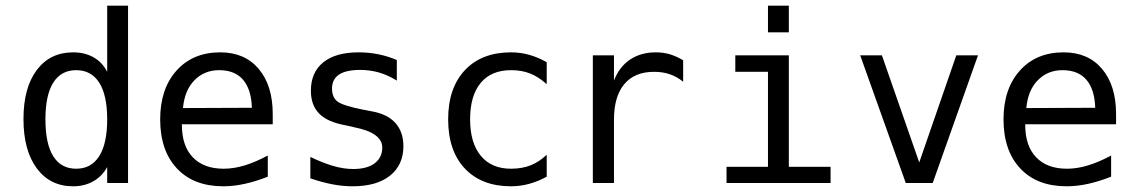

<svg xmlns="http://www.w3.org/2000/svg" viewBox="-20 -651 4040 683"><path d="M361.3 -395.5V-630.9H435.5V0H361.3V-56.6Q342.8 -23.4 311.5 -5.9Q280.3 11.7 240.2 11.7Q158.2 11.7 110.8 -52.2Q63.5 -116.2 63.5 -227.5Q63.5 -338.9 110.8 -401.9Q158.2 -464.8 240.2 -464.8Q281.2 -464.8 312.5 -447.3Q343.8 -429.7 361.3 -395.5ZM141.6 -226.6Q141.6 -139.6 169.4 -95.2Q197.3 -50.8 251 -50.8Q304.7 -50.8 333 -95.7Q361.3 -140.6 361.3 -226.6Q361.3 -312.5 333 -356.9Q304.7 -401.4 251 -401.4Q197.3 -401.4 169.4 -356.9Q141.6 -312.5 141.6 -226.6Z M950.2 -245.1V-209H627V-207Q627 -131.8 666 -91.3Q705.1 -50.8 775.4 -50.8Q811.5 -50.8 850.1 -62.5Q888.7 -74.2 932.6 -97.7V-22.5Q890.6 -5.9 851.1 2.9Q811.5 11.7 774.4 11.7Q668.9 11.7 609.4 -51.8Q549.8 -115.2 549.8 -226.6Q549.8 -335 607.9 -399.9Q666 -464.8 763.7 -464.8Q850.6 -464.8 900.4 -405.8Q950.2 -346.7 950.2 -245.1ZM876 -267.6Q874 -333 844.7 -367.2Q815.4 -401.4 759.8 -401.4Q707 -401.4 671.9 -365.7Q636.7 -330.1 630.9 -266.6Z M1391.6 -437.5V-364.3Q1360.4 -383.8 1328.1 -393.1Q1295.9 -402.3 1261.7 -402.3Q1210.9 -402.3 1186 -385.7Q1161.1 -369.1 1161.1 -335.9Q1161.1 -305.7 1179.7 -290.5Q1198.2 -275.4 1272.5 -260.7L1302.7 -254.9Q1358.4 -245.1 1386.7 -213.4Q1415 -181.6 1415 -130.9Q1415 -64.5 1367.7 -26.4Q1320.3 11.7 1234.4 11.7Q1200.2 11.7 1163.6 4.9Q1127 -2 1084 -16.6V-92.8Q1126 -72.3 1164.1 -61Q1202.1 -49.8 1236.3 -49.8Q1286.1 -49.8 1313 -70.3Q1339.8 -90.8 1339.8 -126Q1339.8 -178.7 1240.2 -198.2L1237.3 -199.2L1210 -205.1Q1144.5 -216.8 1115.2 -247.1Q1085.9 -277.3 1085.9 -328.1Q1085.9 -393.6 1129.9 -429.2Q1173.8 -464.8 1255.9 -464.8Q1292 -464.8 1325.7 -458Q1359.4 -451.2 1391.6 -437.5Z M1924.8 -22.5Q1894.5 -5.9 1862.8 2.9Q1831.1 11.7 1797.9 11.7Q1693.4 11.7 1633.8 -51.3Q1574.2 -114.3 1574.2 -226.6Q1574.2 -337.9 1633.8 -401.4Q1693.4 -464.8 1797.9 -464.8Q1831.1 -464.8 1862.3 -456.1Q1893.6 -447.3 1924.8 -429.7V-351.6Q1895.5 -377.9 1865.7 -389.6Q1835.9 -401.4 1797.9 -401.4Q1727.5 -401.4 1689.9 -356Q1652.3 -310.5 1652.3 -226.6Q1652.3 -142.6 1690.4 -96.7Q1728.5 -50.8 1797.9 -50.8Q1836.9 -50.8 1867.7 -63Q1898.4 -75.2 1924.8 -100.6Z M2410.2 -360.4Q2386.7 -378.9 2361.8 -387.2Q2336.9 -395.5 2306.6 -395.5Q2237.3 -395.5 2200.7 -351.6Q2164.1 -307.6 2164.1 -225.6V0H2088.9V-454.1H2164.1V-364.3Q2182.6 -413.1 2221.2 -439Q2259.8 -464.8 2312.5 -464.8Q2340.8 -464.8 2364.3 -457.5Q2387.7 -450.2 2410.2 -436.5Z M2595.7 -454.1H2786.1V-57.6H2934.6V0H2564.5V-57.6H2711.9V-395.5H2595.7ZM2711.9 -630.9H2786.1V-536.1H2711.9Z M3040 -454.1H3117.2L3250 -73.2L3381.8 -454.1H3459L3297.9 0H3202.1Z M3950.2 -245.1V-209H3627V-207Q3627 -131.8 3666 -91.3Q3705.1 -50.8 3775.4 -50.8Q3811.5 -50.8 3850.1 -62.5Q3888.7 -74.2 3932.6 -97.7V-22.5Q3890.6 -5.9 3851.1 2.9Q3811.5 11.7 3774.4 11.7Q3668.9 11.7 3609.4 -51.8Q3549.8 -115.2 3549.8 -226.6Q3549.8 -335 3607.9 -399.9Q3666 -464.8 3763.7 -464.8Q3850.6 -464.8 3900.4 -405.8Q3950.2 -346.7 3950.2 -245.1ZM3876 -267.6Q3874 -333 3844.7 -367.2Q3815.4 -401.4 3759.8 -401.4Q3707 -401.4 3671.9 -365.7Q3636.7 -330.1 3630.9 -266.6Z"/></svg>

Font: BabelStone Xiangqi
Style: Regular
Weight: 400
Designer: Andrew West
Foundry: BabelStone
Version: Version 11.000 June 09, 2018